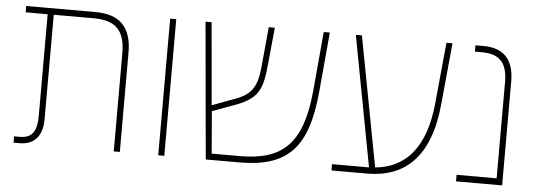

<svg xmlns="http://www.w3.org/2000/svg" viewBox="-43 -701 2289 817"><g transform="rotate(5 1101.5 -292.0)"><path d="M36 0H62C121 0 159 -35 159 -112V-557H330C418 -557 464 -522 464 -420V0H490V-424C490 -536 436 -584 335 -584H39V-557H133V-123C133 -54 111 -27 60 -27H36Z M654 0H680V-584H654Z M857 0H1000C1207 0 1291 -88 1313 -330L1336 -584H1310L1287 -330C1266 -100 1179 -27 1000 -27H880L865 -207L960 -242C1061 -278 1076 -321 1086 -430L1101 -584H1075L1059 -413C1051 -327 1027 -293 961 -269L862 -232L831 -584H805Z M1394 0H1546C1707 0 1814 -94 1835 -324L1860 -584H1834L1809 -323C1790 -129 1705 -41 1578 -29L1473 -584H1447L1552 -27C1550 -27 1547 -27 1545 -27H1394Z M1926 0H2123V-444C2123 -539 2077 -584 1993 -584H1958V-557H1988C2060 -557 2097 -525 2097 -439V-28H1926Z"/></g></svg>

Font: Noto Sans Hebrew SemiCondensed Thin
Style: Regular
Weight: 100
Width: 4
Designer: Monotype Design Team
Foundry: Monotype Imaging Inc.
Version: Version 2.004